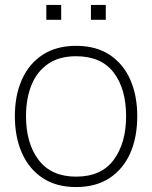

<svg xmlns="http://www.w3.org/2000/svg" viewBox="-20 -740 614 775"><path d="M347 -660V-720H407V-660ZM167 -660V-720H227V-660ZM287 15Q207 15 152 -21.5Q97 -58 68.5 -122.5Q40 -187 40 -271Q40 -356 69 -420Q98 -484 153.2 -519.5Q208.5 -555 287 -555Q367.5 -555 422.5 -518.8Q477.5 -482.5 505.8 -418.5Q534 -354.5 534 -271Q534 -185.5 505.5 -121.2Q477 -57 421.8 -21Q366.5 15 287 15ZM287 -27Q389 -27 439 -94.8Q489 -162.5 489 -271Q489 -381.5 438.8 -447.2Q388.5 -513 287 -513Q218.5 -513 173.8 -482Q129 -451 107 -396.5Q85 -342 85 -271Q85 -161 136.2 -94Q187.5 -27 287 -27Z"/></svg>

Font: Manrope ExtraLight
Style: Regular
Weight: 200
Designer: Mikhail Sharanda
Foundry: Mikhail Sharanda
Version: Version 4.505